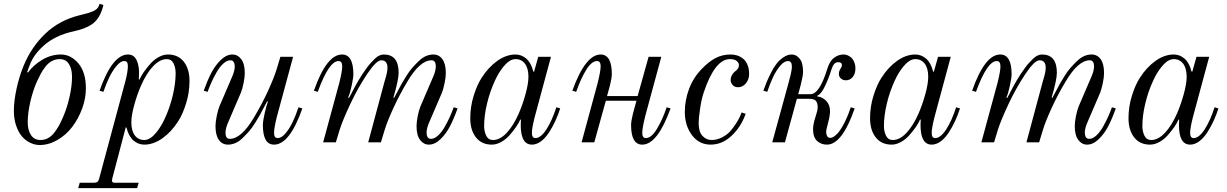

<svg xmlns="http://www.w3.org/2000/svg" viewBox="-20 -739 6374 997"><path d="M124 -104Q124 -63 141 -37.5Q158 -12 190 -12Q212 -12 230 -22Q248 -32 262.5 -51Q277 -70 286.5 -87.5Q296 -105 307 -130Q328 -178 341 -235.5Q354 -293 354 -340Q354 -381 338 -406.5Q322 -432 290 -432Q268 -432 249.5 -422Q231 -412 216.5 -393.5Q202 -375 192 -356.5Q182 -338 171 -314Q150 -266 137 -208.5Q124 -151 124 -104ZM52 -164Q52 -214 66 -278.5Q80 -343 102 -396Q142 -494 215 -564Q288 -634 394 -660Q442 -671 464 -681Q486 -691 492 -706Q497 -718 497 -719L517 -713Q500 -641 456 -612Q422 -589 361 -576Q314 -566 275 -547Q236 -528 208.5 -503.5Q181 -479 162.5 -453.5Q144 -428 134 -400L121 -365L125 -362Q154 -402 200 -429Q246 -456 296 -456Q348 -456 387 -410Q426 -364 426 -280Q426 -228 406.5 -175Q387 -122 355 -80Q323 -38 278 -12Q233 14 186 14Q162 14 138 3Q114 -8 95 -29.5Q76 -51 64 -86Q52 -121 52 -164Z M662 -104Q662 -60 680 -36Q698 -12 729 -12Q746 -12 762 -23Q778 -34 792 -51.5Q806 -69 816.5 -86.5Q827 -104 836 -124Q862 -180 877 -243Q892 -306 892 -359Q892 -388 881 -410Q870 -432 846 -432Q810 -432 775 -395Q740 -358 712 -294Q692 -248 677 -193.5Q662 -139 662 -104ZM386 238 394 210H468Q480 210 486 205Q492 200 495 188L632 -321Q644 -369 644 -395Q644 -410 639.5 -416Q635 -422 624 -422Q606 -422 584.5 -396Q563 -370 546.5 -335.5Q530 -301 517 -262L497 -268Q563 -456 645 -456Q662 -456 673.5 -447Q685 -438 691 -423Q697 -408 699.5 -393Q702 -378 702 -361L701 -327L704 -325Q712 -344 726 -364Q740 -384 759 -406Q778 -428 803 -442Q828 -456 852 -456Q905 -456 934.5 -418.5Q964 -381 964 -319Q964 -258 946 -201Q928 -144 905 -109Q870 -54 823.5 -21Q777 12 729 12Q698 12 673 -9.5Q648 -31 637 -76L633 -78L563 188Q560 200 563 205Q566 210 578 210H700L692 238Z M1038 -268Q1056 -319 1076.5 -359Q1097 -399 1126.5 -427.5Q1156 -456 1187 -456Q1214 -456 1232.5 -432Q1251 -408 1251 -360Q1251 -338 1245 -308Q1239 -278 1231 -258L1167 -109Q1151 -74 1151 -50Q1151 -18 1173 -18Q1234 -18 1300 -131Q1340 -198 1371 -265.5Q1402 -333 1416 -378L1436 -444H1502L1418 -134Q1403 -74 1403 -49Q1403 -22 1422 -22Q1442 -22 1463 -47Q1484 -72 1500 -106Q1516 -140 1530 -182L1550 -176Q1484 12 1403 12Q1345 12 1345 -90Q1345 -110 1354.5 -151.5Q1364 -193 1371 -211L1368 -214Q1364 -208 1351 -182.5Q1338 -157 1329 -141Q1320 -125 1304 -99.5Q1288 -74 1273 -57Q1258 -40 1240 -22.5Q1222 -5 1203 3.5Q1184 12 1164 12Q1134 12 1116.5 -12.5Q1099 -37 1099 -84Q1099 -106 1105.5 -137Q1112 -168 1119 -186L1183 -335Q1199 -370 1199 -394Q1199 -408 1193.5 -417Q1188 -426 1176 -426Q1158 -426 1139 -408.5Q1120 -391 1104 -362.5Q1088 -334 1077.5 -310.5Q1067 -287 1058 -262Z M1610 -268Q1676 -456 1756 -456Q1815 -456 1815 -353Q1815 -336 1806 -294Q1797 -252 1788 -233L1792 -230Q1796 -236 1805.5 -255Q1815 -274 1821.5 -286Q1828 -298 1839.5 -318Q1851 -338 1860.5 -352Q1870 -366 1882 -383Q1894 -400 1905 -412Q1916 -424 1927.5 -435Q1939 -446 1950.5 -451Q1962 -456 1973 -456Q2050 -456 2050 -361Q2050 -325 2023 -233L2026 -230Q2030 -236 2043 -261.5Q2056 -287 2065 -303Q2074 -319 2090 -344.5Q2106 -370 2121 -387Q2136 -404 2154 -421.5Q2172 -439 2191 -447.5Q2210 -456 2230 -456Q2260 -456 2277.5 -431.5Q2295 -407 2295 -360Q2295 -338 2288.5 -307Q2282 -276 2275 -258L2211 -109Q2195 -74 2195 -50Q2195 -36 2200.5 -27Q2206 -18 2218 -18Q2236 -18 2255 -35.5Q2274 -53 2290 -81.5Q2306 -110 2316.5 -133.5Q2327 -157 2336 -182L2356 -176Q2338 -125 2317.5 -85Q2297 -45 2267.5 -16.5Q2238 12 2207 12Q2180 12 2161.5 -12Q2143 -36 2143 -84Q2143 -106 2149 -136Q2155 -166 2163 -186L2227 -335Q2243 -370 2243 -394Q2243 -426 2221 -426Q2160 -426 2094 -313Q2054 -246 2023 -178.5Q1992 -111 1978 -66L1958 0H1892L1975 -309Q1976 -313 1979.5 -325Q1983 -337 1985.5 -345.5Q1988 -354 1990 -366Q1992 -378 1992 -387Q1992 -426 1960 -426Q1934 -426 1886 -354Q1838 -282 1799 -199Q1760 -116 1744 -66L1724 0H1658L1742 -309Q1757 -369 1757 -394Q1757 -422 1738 -422Q1688 -422 1630 -262Z M2422 -125Q2422 -186 2440 -243Q2458 -300 2481 -335Q2516 -390 2562.5 -423Q2609 -456 2657 -456Q2688 -456 2713 -434.5Q2738 -413 2749 -368L2753 -366L2775 -444H2841L2756 -129Q2742 -73 2742 -49Q2742 -22 2760 -22Q2788 -22 2817 -66.5Q2846 -111 2869 -182L2889 -176Q2878 -142 2864 -111.5Q2850 -81 2831 -51.5Q2812 -22 2789 -5Q2766 12 2742 12Q2684 12 2684 -90L2685 -117L2682 -119Q2674 -100 2660 -80Q2646 -60 2627 -38Q2608 -16 2583 -2Q2558 12 2534 12Q2481 12 2451.5 -25.5Q2422 -63 2422 -125ZM2494 -85Q2494 -56 2505 -34Q2516 -12 2540 -12Q2576 -12 2611 -49Q2646 -86 2674 -150Q2694 -196 2709 -250.5Q2724 -305 2724 -340Q2724 -384 2706 -408Q2688 -432 2657 -432Q2640 -432 2624 -421Q2608 -410 2594 -392.5Q2580 -375 2569.5 -357.5Q2559 -340 2550 -320Q2524 -264 2509 -201Q2494 -138 2494 -85Z M2952 -268Q3020 -456 3099 -456Q3157 -456 3157 -354Q3157 -334 3147 -294L3132 -240H3291L3348 -444H3414L3331 -138Q3315 -74 3315 -49Q3315 -22 3334 -22Q3362 -22 3390.5 -68.5Q3419 -115 3442 -182L3462 -176Q3394 12 3315 12Q3257 12 3257 -90Q3257 -110 3267 -150L3285 -216H3126L3066 0H3000L3083 -306Q3099 -370 3099 -395Q3099 -422 3080 -422Q3052 -422 3023.5 -375.5Q2995 -329 2972 -262Z M3536 -158Q3536 -218 3558 -277Q3580 -336 3624 -381Q3659 -418 3694.5 -437Q3730 -456 3774 -456Q3792 -456 3808 -451Q3824 -446 3838 -435Q3852 -424 3861 -403.5Q3870 -383 3870 -356Q3870 -326 3853 -306Q3836 -286 3813 -286Q3794 -286 3784 -298Q3774 -310 3774 -324Q3774 -352 3806 -376Q3817 -385 3817 -402Q3817 -412 3806 -422Q3795 -432 3770 -432Q3692 -432 3634 -258Q3623 -226 3615.5 -176Q3608 -126 3608 -98Q3608 -54 3628 -33Q3648 -12 3675 -12Q3702 -12 3728 -25Q3754 -38 3770 -55.5Q3786 -73 3800.5 -95.5Q3815 -118 3821 -131Q3827 -144 3831 -155L3852 -148Q3828 -80 3779 -34Q3730 12 3670 12Q3610 12 3573 -37.5Q3536 -87 3536 -158Z M3944 -268Q3953 -294 3961 -313Q3969 -332 3983.5 -361Q3998 -390 4013 -409Q4028 -428 4049 -442Q4070 -456 4091 -456Q4110 -456 4124.5 -442.5Q4139 -429 4144 -413Q4150 -392 4150 -364Q4150 -346 4137 -294L4125 -250H4189Q4235 -250 4275 -379Q4288 -422 4311 -439Q4334 -456 4360 -456Q4374 -456 4387 -449Q4400 -442 4406 -434Q4422 -412 4422 -384Q4422 -356 4408 -339Q4394 -322 4372 -322Q4358 -322 4347 -331Q4336 -340 4336 -356Q4336 -370 4345 -383Q4352 -394 4352 -400Q4352 -416 4333 -416Q4319 -416 4311 -406Q4303 -396 4297 -377Q4284 -334 4264 -292Q4244 -250 4225 -243L4224 -238Q4250 -236 4270 -215.5Q4290 -195 4290 -162Q4290 -138 4280 -101.5Q4270 -65 4270 -53Q4270 -42 4275 -32.5Q4280 -23 4291 -23Q4302 -23 4316 -34Q4322 -39 4328.5 -45.5Q4335 -52 4340.5 -60.5Q4346 -69 4351 -76.5Q4356 -84 4361.5 -95Q4367 -106 4370.5 -113Q4374 -120 4379 -132Q4384 -144 4386 -149Q4388 -154 4392.5 -167Q4397 -180 4398 -182L4418 -176Q4353 12 4274 12Q4244 12 4223 -7Q4202 -26 4202 -68Q4202 -94 4214 -130Q4226 -166 4226 -181Q4226 -204 4217 -215Q4208 -226 4180 -226H4118L4056 0H3990L4074 -306Q4074 -308 4078 -322Q4082 -336 4084.5 -346Q4087 -356 4089.5 -370Q4092 -384 4092 -393Q4092 -422 4072 -422Q4052 -422 4031 -397Q4010 -372 3994 -338Q3978 -304 3964 -262Z M4498 -125Q4498 -186 4516 -243Q4534 -300 4557 -335Q4592 -390 4638.5 -423Q4685 -456 4733 -456Q4764 -456 4789 -434.5Q4814 -413 4825 -368L4829 -366L4851 -444H4917L4832 -129Q4818 -73 4818 -49Q4818 -22 4836 -22Q4864 -22 4893 -66.5Q4922 -111 4945 -182L4965 -176Q4954 -142 4940 -111.5Q4926 -81 4907 -51.5Q4888 -22 4865 -5Q4842 12 4818 12Q4760 12 4760 -90L4761 -117L4758 -119Q4750 -100 4736 -80Q4722 -60 4703 -38Q4684 -16 4659 -2Q4634 12 4610 12Q4557 12 4527.5 -25.5Q4498 -63 4498 -125ZM4570 -85Q4570 -56 4581 -34Q4592 -12 4616 -12Q4652 -12 4687 -49Q4722 -86 4750 -150Q4770 -196 4785 -250.5Q4800 -305 4800 -340Q4800 -384 4782 -408Q4764 -432 4733 -432Q4716 -432 4700 -421Q4684 -410 4670 -392.5Q4656 -375 4645.5 -357.5Q4635 -340 4626 -320Q4600 -264 4585 -201Q4570 -138 4570 -85Z M5028 -268Q5094 -456 5174 -456Q5233 -456 5233 -353Q5233 -336 5224 -294Q5215 -252 5206 -233L5210 -230Q5214 -236 5223.5 -255Q5233 -274 5239.5 -286Q5246 -298 5257.5 -318Q5269 -338 5278.5 -352Q5288 -366 5300 -383Q5312 -400 5323 -412Q5334 -424 5345.5 -435Q5357 -446 5368.5 -451Q5380 -456 5391 -456Q5468 -456 5468 -361Q5468 -325 5441 -233L5444 -230Q5448 -236 5461 -261.5Q5474 -287 5483 -303Q5492 -319 5508 -344.5Q5524 -370 5539 -387Q5554 -404 5572 -421.5Q5590 -439 5609 -447.5Q5628 -456 5648 -456Q5678 -456 5695.5 -431.5Q5713 -407 5713 -360Q5713 -338 5706.5 -307Q5700 -276 5693 -258L5629 -109Q5613 -74 5613 -50Q5613 -36 5618.5 -27Q5624 -18 5636 -18Q5654 -18 5673 -35.5Q5692 -53 5708 -81.5Q5724 -110 5734.5 -133.5Q5745 -157 5754 -182L5774 -176Q5756 -125 5735.5 -85Q5715 -45 5685.5 -16.5Q5656 12 5625 12Q5598 12 5579.5 -12Q5561 -36 5561 -84Q5561 -106 5567 -136Q5573 -166 5581 -186L5645 -335Q5661 -370 5661 -394Q5661 -426 5639 -426Q5578 -426 5512 -313Q5472 -246 5441 -178.5Q5410 -111 5396 -66L5376 0H5310L5393 -309Q5394 -313 5397.5 -325Q5401 -337 5403.5 -345.5Q5406 -354 5408 -366Q5410 -378 5410 -387Q5410 -426 5378 -426Q5352 -426 5304 -354Q5256 -282 5217 -199Q5178 -116 5162 -66L5142 0H5076L5160 -309Q5175 -369 5175 -394Q5175 -422 5156 -422Q5106 -422 5048 -262Z M5840 -125Q5840 -186 5858 -243Q5876 -300 5899 -335Q5934 -390 5980.5 -423Q6027 -456 6075 -456Q6106 -456 6131 -434.5Q6156 -413 6167 -368L6171 -366L6193 -444H6259L6174 -129Q6160 -73 6160 -49Q6160 -22 6178 -22Q6206 -22 6235 -66.5Q6264 -111 6287 -182L6307 -176Q6296 -142 6282 -111.5Q6268 -81 6249 -51.5Q6230 -22 6207 -5Q6184 12 6160 12Q6102 12 6102 -90L6103 -117L6100 -119Q6092 -100 6078 -80Q6064 -60 6045 -38Q6026 -16 6001 -2Q5976 12 5952 12Q5899 12 5869.5 -25.5Q5840 -63 5840 -125ZM5912 -85Q5912 -56 5923 -34Q5934 -12 5958 -12Q5994 -12 6029 -49Q6064 -86 6092 -150Q6112 -196 6127 -250.5Q6142 -305 6142 -340Q6142 -384 6124 -408Q6106 -432 6075 -432Q6058 -432 6042 -421Q6026 -410 6012 -392.5Q5998 -375 5987.5 -357.5Q5977 -340 5968 -320Q5942 -264 5927 -201Q5912 -138 5912 -85Z"/></svg>

Font: Old Standard TT
Style: Italic
Weight: 400
Italic angle: -15.2°
Designer: Alexey Kryukov <alexios@thessalonica.org.ru>
Version: Version 2.2